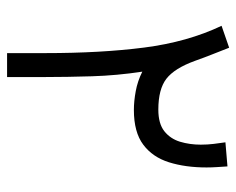

<svg xmlns="http://www.w3.org/2000/svg" viewBox="-84 -600 683 556"><g transform="rotate(90 258.0 -321.5)"><path d="M461.4 -638.2Q462.4 -622.6 463.4 -607.4Q464.4 -592.3 464.4 -577.6Q464.4 -516.6 449.5 -469Q434.6 -421.4 398.4 -394.3Q362.3 -367.2 297.9 -367.2Q272.5 -367.2 243.4 -372.6Q214.4 -377.9 187 -391.6Q198.2 -317.9 200.4 -245.4Q202.6 -172.9 202.6 -109.4V0H133.3V-110.8Q133.3 -272 117.2 -397.2Q101.1 -522.5 54.2 -621.1L117.7 -643.1Q128.4 -615.2 137 -594Q145.5 -572.8 155.8 -543.9Q177.2 -484.9 207.5 -461.4Q237.8 -438 296.9 -438Q337.4 -438 359.4 -455.3Q381.3 -472.7 389.9 -500.7Q398.4 -528.8 398.4 -561Q398.4 -580.6 396.2 -598.4Q394 -616.2 391.6 -632.3Z"/></g></svg>

Font: Vazirmatn FD Light
Style: Regular
Weight: 300
Designer: Saber Rastikerdar
Foundry: Saber Rastikerdar
Version: Version 33.003